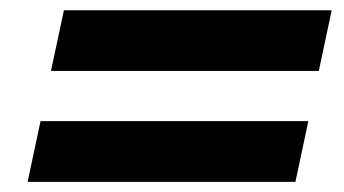

<svg xmlns="http://www.w3.org/2000/svg" viewBox="-20 -526 675 377"><path d="M80.1 -386.7 105.5 -505.9H631.3L606 -386.7ZM34.2 -168.9 59.6 -288.1H585.4L560.1 -168.9Z"/></svg>

Font: Schibsted Grotesk
Style: Bold Italic
Weight: 700
Italic angle: -12°
Designer: Bakken & Baeck AS, Henrik Kongsvoll
Foundry: Schibsted ASA
Version: Version 1.100;gftools[0.9.25]